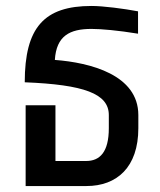

<svg xmlns="http://www.w3.org/2000/svg" viewBox="-20 -624 535 644"><path d="M66 0H270C372 0 444 -63 444 -194V-238C444 -373 283 -414 164 -423C169 -504 214 -527 287 -527C319 -527 376 -522 443 -511V-586C395 -595 326 -604 287 -604C128 -604 63 -532 63 -348C262 -340 345 -310 345 -238V-194C345 -114 315 -84 269 -84H166V-271H66Z"/></svg>

Font: Vanilla Cream DemiBold
Style: Regular
Weight: 600
Designer: Jeremy Tribby, Jinavaṁso
Foundry: Tribby Type
Version: Version 1.422;Glyphs 3.1.2 (3151)